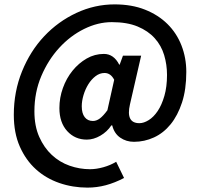

<svg xmlns="http://www.w3.org/2000/svg" viewBox="-20 -686 906 876"><path d="M379 170Q312 170 251 149Q190 128 144 86.5Q98 45 70.5 -17Q43 -79 43 -162Q43 -268 80.5 -360.5Q118 -453 181.5 -520.5Q245 -588 328.5 -627Q412 -666 503 -666Q581 -666 641.5 -642Q702 -618 744 -576.5Q786 -535 808 -478.5Q830 -422 830 -358Q830 -278 810.5 -218.5Q791 -159 758.5 -119Q726 -79 682.5 -59Q639 -39 591 -39Q556 -39 528.5 -58Q501 -77 492 -114H488Q469 -85 438 -67Q407 -49 376 -49Q322 -49 286.5 -88Q251 -127 251 -193Q251 -240 267 -284.5Q283 -329 311 -363.5Q339 -398 375.5 -419Q412 -440 454 -440Q499 -440 524 -391H526L541 -432H624L573 -210Q553 -124 616 -124Q636 -124 658.5 -138Q681 -152 699.5 -179.5Q718 -207 730 -248.5Q742 -290 742 -344Q742 -391 729 -434.5Q716 -478 686 -511.5Q656 -545 608 -565Q560 -585 490 -585Q427 -585 364 -554Q301 -523 250.5 -468Q200 -413 168.5 -339Q137 -265 137 -178Q137 -111 159 -61.5Q181 -12 216.5 21Q252 54 297.5 70Q343 86 391 86Q419 86 451.5 77Q484 68 510 52L546 126Q504 148 463 159Q422 170 379 170ZM404 -134Q420 -134 435.5 -145.5Q451 -157 470 -183L501 -322Q485 -353 457 -353Q435 -353 416 -338.5Q397 -324 383 -301.5Q369 -279 361 -252Q353 -225 353 -201Q353 -169 366.5 -151.5Q380 -134 404 -134Z"/></svg>

Font: TypoPRO Source Sans Pro
Style: Bold Italic
Weight: 700
Italic angle: -11°
Designer: Paul D. Hunt
Foundry: Adobe Systems Incorporated
Version: Version 1.075;PS 2.000;hotconv 1.0.86;makeotf.lib2.5.63406